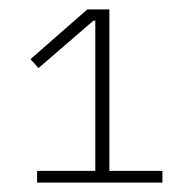

<svg xmlns="http://www.w3.org/2000/svg" viewBox="-20 -718 410 409"><path d="M326 -329V-354H213V-698H166L45 -592L62 -573L179 -674H183V-354H59V-329Z"/></svg>

Font: IBM Plex Thai Looped ExtraLight
Style: Regular
Weight: 200
Designer: Mike Abbink, Paul van der Laan, Pieter van Rosmalen, Ben Mitchell, Mark Frömberg
Foundry: Bold Monday
Version: Version 1.0